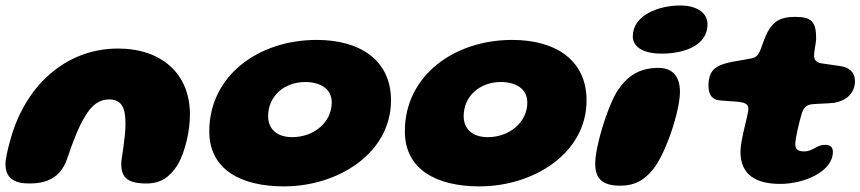

<svg xmlns="http://www.w3.org/2000/svg" viewBox="-25 -658 3137 700"><path d="M83 11C140.5 11 193.5 -7 218.5 -75.5C242.5 -146.5 262.5 -197.5 285.5 -234.5C310 -275.5 337 -295.5 372.5 -295.5C421.5 -295.5 432.5 -261 432.5 -205.5C432.5 -153.5 417 -79 417 -61.5C417 -16 434 11 508.5 11C562 11 594.5 -13 623 -57.5C651 -106 667.5 -183 667.5 -240.5C667.5 -389.5 564 -481 405 -481C216.5 -481 64.5 -347 11 -141.5C3 -113 -5 -79 -5 -60.5C-5 -8.5 26 11 83 11Z M1010 21.5C1208 21.5 1400.5 -99.5 1400.5 -292C1400.5 -439 1287.5 -512.5 1129.5 -512.5C918.5 -512.5 738 -383 738 -179C738 -38 856.5 21.5 1010 21.5ZM1040.5 -158C981.5 -158 952.5 -190.5 952.5 -234.5C952.5 -308 1012 -359 1088 -359C1139.5 -359 1184.5 -336.5 1184.5 -284C1184.5 -213 1120 -158 1040.5 -158Z M1723 21.5C1921 21.5 2113.5 -99.5 2113.5 -292C2113.5 -439 2000.5 -512.5 1842.5 -512.5C1631.5 -512.5 1451 -383 1451 -179C1451 -38 1569.5 21.5 1723 21.5ZM1753.5 -158C1694.5 -158 1665.5 -190.5 1665.5 -234.5C1665.5 -308 1725 -359 1801 -359C1852.5 -359 1897.5 -336.5 1897.5 -284C1897.5 -213 1833 -158 1753.5 -158Z M2387.5 -462.5C2472 -462.5 2554.5 -493.5 2554.5 -569C2554.5 -617 2506.5 -638 2456 -638C2375 -638 2282 -602.5 2282 -525C2282 -492.5 2311.5 -462.5 2387.5 -462.5ZM2236 19C2288.5 19 2322.5 0 2355 -39.5C2402.5 -96.5 2454 -254.5 2454 -323C2454 -377.5 2429 -410.5 2375.5 -410.5C2304 -410.5 2259 -379.5 2222.5 -321C2187.5 -261.5 2145 -122.5 2145 -61C2145 -9.5 2168.5 19 2236 19Z M2820 12.5C2905 12.5 3011.5 -31.5 3011.5 -104.5C3011.5 -121.5 3002.5 -130 2981.5 -130C2953.5 -130 2938 -106 2907 -106C2883.5 -106 2874.5 -114 2874.5 -132C2874.5 -154 2889 -214.5 2898.5 -245.5C2906.5 -271 2921.5 -276.5 2936 -278C2954.5 -280 2984.5 -280 3015.5 -283C3053.5 -289 3092 -313 3092 -362.5C3092 -396 3069 -412.5 3039.5 -417C3017 -420 2994.5 -423.5 2970 -427C2951.5 -429.5 2942 -440 2943 -458C2943.5 -472.5 2950.5 -504.5 2950.5 -517C2950.5 -577.5 2935.5 -596.5 2873.5 -596.5C2822 -596.5 2795.5 -581 2774 -542.5C2765 -525 2756 -500 2748 -477.5C2739.5 -455.5 2729.5 -447.5 2714 -445C2695 -442 2671 -436.5 2641 -432C2584.5 -420 2558 -403 2558 -345C2558 -313.5 2571 -294.5 2599 -292C2619.5 -290 2646.5 -288.5 2665 -287C2685.5 -285 2703.5 -280.5 2703.5 -261.5C2703.5 -240 2674.5 -148.5 2674.5 -104.5C2674.5 -18 2735 12.5 2820 12.5Z"/></svg>

Font: Gluten
Style: Bold Italic
Weight: 700
Italic angle: -13°
Designer: Tyler Finck
Foundry: Etcetera Type Company
Version: Version 0.920